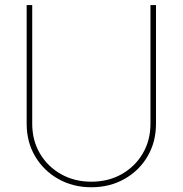

<svg xmlns="http://www.w3.org/2000/svg" viewBox="-20 -748 739 777"><path d="M349.6 9.8Q275.4 9.8 216.1 -23.7Q156.7 -57.1 122.3 -115.2Q87.9 -173.3 87.9 -247.1V-727.5H110.4V-247.1Q110.4 -179.7 141.6 -126.7Q172.9 -73.7 227.1 -43.2Q281.2 -12.7 349.6 -12.7Q418.5 -12.7 472.4 -43.2Q526.4 -73.7 557.6 -126.7Q588.9 -179.7 588.9 -247.1V-727.5H611.3V-247.1Q611.3 -173.3 577.1 -115.2Q543 -57.1 483.6 -23.7Q424.3 9.8 349.6 9.8Z"/></svg>

Font: Inter 20pt Thin
Style: Regular
Weight: 250
Version: Version 4.001;git-66647c0bb